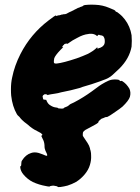

<svg xmlns="http://www.w3.org/2000/svg" viewBox="-20 -514 587 807"><path d="M350 -494Q363 -495 380 -494Q411 -493 439 -481Q465 -471 465 -468Q465 -467 466.5 -465.5Q468 -464 468.5 -464.5Q469 -465 474 -462Q486 -453 493 -446Q498 -441 505 -432Q527 -403 533 -366Q534 -357 534 -342.5Q534 -328 533 -318Q524 -268 482 -226Q463 -208 453 -199Q438 -185 413 -177Q407 -175 400 -172Q364 -159 328 -149Q323 -147 314 -144Q279 -134 237 -126Q231 -124 223.5 -122.5Q216 -121 209 -120Q202 -119 196 -118Q190 -117 185.5 -116Q181 -115 180.5 -114.5Q180 -114 179 -115Q179 -117 172 -118Q165 -118 165 -116Q165 -116 163 -115Q160 -113 159 -109Q159 -107 161 -99Q162 -96 163 -95.5Q164 -95 169 -95L175 -94V-93Q175 -91 178 -86Q183 -76 192 -71Q204 -63 217 -62Q222 -61 222 -61Q224 -58 230 -58Q233 -58 234 -58Q235 -57 239.5 -57.5Q244 -58 246 -58Q248 -59 249 -60.5Q250 -62 256 -64Q263 -66 269 -71Q273 -75 277 -77Q293 -84 301 -89Q303 -90 312 -95Q347 -115 385 -144Q398 -154 408 -160Q413 -163 422 -168Q438 -177 450 -179Q455 -180 464 -180Q474 -180 481 -178L482 -177H481L482 -176Q485 -173 488 -173Q488 -173 488.5 -174Q489 -175 494 -173Q502 -168 510 -160Q519 -150 524 -141Q531 -125 526 -107Q521 -91 495 -66Q483 -56 465 -44Q438 -25 432 -23Q430 -22 426.5 -22Q423 -22 420.5 -20.5Q418 -19 415 -18Q406 -16 402 -11Q399 -9 399 -8Q394 -6 394 -1Q394 0 392 2Q386 7 378 11Q372 14 368 16.5Q364 19 353 24.5Q342 30 339 32Q332 36 329 42Q328 45 328 51V56L330 60Q332 64 339 73.5Q346 83 348 87Q356 100 357 106Q358 109 358.5 110.5Q359 112 358.5 112Q358 112 358 113Q359 113 359.5 115Q360 117 361 121Q363 128 363 141Q364 159 358 179Q352 200 335.5 219.5Q319 239 299 251Q283 260 264 266Q249 270 234 272Q222 273 222 271Q222 269 215 268Q212 268 211.5 267.5Q211 267 207 266.5Q203 266 197 267Q189 268 189 270Q188 270 186 270Q184 270 180.5 269.5Q177 269 173 268Q144 263 118 251Q96 240 79 220Q66 205 65 188V185H66Q68 185 69 181Q69 178 70 168Q70 164 73 160Q88 136 111 129Q125 124 143 129Q150 131 160 135Q173 141 176 141Q181 141 176 130Q170 119 168 110Q167 106 167 96Q166 81 159 69Q157 65 156 62.5Q155 60 154 58.5Q153 57 155 56Q158 54 158 52Q158 50 154 48L153 46L142 40Q120 29 114 24Q111 22 105.5 17.5Q100 13 97.5 10.5Q95 8 90.5 5Q86 2 82.5 -1Q79 -4 77 -6Q73 -9 66 -17Q62 -23 58 -26Q54 -29 51 -34Q32 -67 27 -112Q26 -122 26 -139Q26 -166 31 -188Q41 -238 66 -287Q109 -371 184 -428Q211 -449 215 -449Q215 -449 216 -448Q217 -445 223 -449Q226 -450 226 -450Q226 -448 230 -450Q232 -451 234 -451Q236 -451 237 -452Q238 -453 238 -452.5Q238 -452 240.5 -452.5Q243 -453 246 -454Q255 -454 259 -456Q273 -464 279 -466Q294 -473 296 -475Q296 -475 297 -475Q298 -475 300 -476.5Q302 -478 303.5 -478.5Q305 -479 306.5 -480Q308 -481 308 -481Q313 -481 316 -484Q317 -485 322 -486Q329 -488 331 -491Q332 -492 338 -493Q344 -494 350 -494ZM372 -371Q369 -372 361 -372Q353 -372 351 -371Q330 -369 305 -355Q283 -344 270 -334Q268 -332 266 -331.5Q264 -331 263.5 -330Q263 -329 262 -330Q260 -332 255 -330Q252 -329 251 -329Q250 -328 249 -326Q245 -324 242 -318Q241 -315 243 -316H246Q247 -317 244 -314Q241 -311 240 -310Q239 -309 234 -304Q212 -281 208 -269Q207 -266 206.5 -259Q206 -252 207 -250Q209 -246 219 -247Q246 -250 303 -269Q328 -278 348 -287Q370 -298 384 -311L389 -316V-313Q389 -310 390 -310Q393 -309 396 -312L398 -313Q398 -312 399 -312Q402 -313 404 -315Q405 -317 406 -316Q407 -314 409 -318Q410 -318 410 -318Q411 -318 413 -321L415 -323L416 -324L417 -325L420 -333Q422 -350 416 -359Q414 -363 410 -364Q408 -365 407 -365L401 -366H400Q398 -367 396 -368Q392 -368 390 -364L389 -362L386 -364Q381 -369 372 -371Z"/></svg>

Font: TT2020 Style B
Style: Italic
Weight: 400
Italic angle: -15°
Version: Version 0.2.000